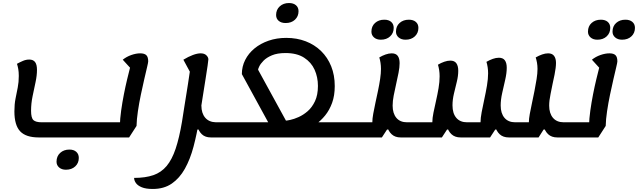

<svg xmlns="http://www.w3.org/2000/svg" viewBox="-20 -882 4210 1267"><path d="M236 25Q151 25 113 -15.5Q75 -56 75 -147Q75 -194 82.5 -231.5Q90 -269 97 -304.5Q104 -340 104 -381Q104 -407 100.5 -426.5Q97 -446 92 -461Q112 -472 132 -480.5Q152 -489 173 -489Q199 -489 211.5 -472.5Q224 -456 224 -421Q224 -384 214.5 -339.5Q205 -295 195 -247Q185 -199 185 -151Q185 -104 200.5 -89.5Q216 -75 256 -75H793L771 -55Q772 -99 779.5 -152.5Q787 -206 797.5 -259.5Q808 -313 819 -358.5Q830 -404 837.5 -433Q845 -462 846 -466L852 -420L790 -488Q815 -508 846.5 -519Q878 -530 905 -530Q933 -530 945.5 -518Q958 -506 958 -477Q958 -470 950.5 -438.5Q943 -407 932 -359.5Q921 -312 909.5 -257Q898 -202 890 -148Q882 -94 881 -51L832 25ZM415 238Q387 238 370 223Q353 208 353 185Q353 149 377 127Q401 105 438 105Q467 105 483.5 120Q500 135 500 160Q500 194 476.5 216Q453 238 415 238Z M1372 25Q1334 25 1312 4Q1290 -17 1282 -51L1324 -27H1243L1309 -185Q1309 -135 1334 -105.5Q1359 -76 1405 -75H1451L1435 25ZM988 365Q943 365 916 354Q889 343 877 326Q865 309 865 292Q939 292 991.5 274Q1044 256 1079.5 213.5Q1115 171 1139 99.5Q1163 28 1181 -79Q1190 -136 1197 -181Q1204 -226 1210 -262Q1216 -298 1220.5 -328Q1225 -358 1229 -385Q1233 -412 1237 -438L1243 -390L1190 -488Q1223 -508 1252.5 -519Q1282 -530 1304 -530Q1329 -530 1342 -517Q1355 -504 1355 -490Q1355 -483 1350 -449Q1345 -415 1336.5 -361Q1328 -307 1317 -238Q1306 -169 1294 -91Q1279 3 1257 86Q1235 169 1200 231.5Q1165 294 1113.5 329.5Q1062 365 988 365ZM1435 25 1452 -75Q1463 -75 1465 -62Q1467 -49 1463 -25Q1459 -3 1452.5 11Q1446 25 1435 25Z M1436 25 1452 -75H1789L1770 -38L1576 -393Q1576 -443 1598 -486.5Q1620 -530 1659.5 -562.5Q1699 -595 1752.5 -613.5Q1806 -632 1869 -632Q1939 -632 1997.5 -609.5Q2056 -587 2099 -545Q2142 -503 2165.5 -444.5Q2189 -386 2189 -314Q2189 -251 2171.5 -203Q2154 -155 2125.5 -120Q2097 -85 2063 -61L2048 -75H2323L2307 25ZM1867 -86Q1873 -86 1896.5 -91Q1920 -96 1950.5 -109.5Q1981 -123 2010 -148Q2039 -173 2058.5 -214Q2078 -255 2078 -315Q2078 -373 2056 -422Q2034 -471 1986.5 -501.5Q1939 -532 1864 -532Q1810 -532 1774.5 -517Q1739 -502 1719 -481.5Q1699 -461 1691 -444Q1683 -427 1683 -422ZM2306 25 2323 -75Q2334 -75 2336 -62Q2338 -49 2334 -25Q2330 -3 2323.5 11Q2317 25 2306 25ZM1436 25Q1425 25 1422.5 12Q1420 -1 1424 -25Q1429 -48 1435 -61.5Q1441 -75 1452 -75ZM1865 -730Q1836 -730 1819 -744.5Q1802 -759 1802 -783Q1802 -818 1826 -840Q1850 -862 1887 -862Q1916 -862 1933 -847.5Q1950 -833 1950 -808Q1950 -774 1926.5 -752Q1903 -730 1865 -730Z M2308 25 2324 -75H2472L2437 -40V-76Q2437 -98 2443 -131.5Q2449 -165 2457.5 -204Q2466 -243 2474.5 -283.5Q2483 -324 2488.5 -361Q2494 -398 2494 -427Q2494 -448 2491 -467.5Q2488 -487 2483 -503Q2503 -515 2524.5 -522.5Q2546 -530 2565 -530Q2592 -530 2604.5 -513.5Q2617 -497 2617 -465Q2617 -438 2610 -402Q2603 -366 2594 -327Q2585 -288 2578 -251.5Q2571 -215 2571 -185Q2571 -134 2595.5 -104.5Q2620 -75 2666 -75H2712L2696 25H2624Q2587 25 2564.5 4Q2542 -17 2534 -51L2565 -27H2534L2500 25ZM2696 25 2713 -75Q2724 -75 2726 -62Q2728 -49 2724 -25Q2720 -3 2713.5 11Q2707 25 2696 25ZM2308 25Q2297 25 2294.5 12Q2292 -1 2296 -25Q2301 -48 2307 -61.5Q2313 -75 2324 -75ZM2656 -620Q2628 -620 2610.5 -635Q2593 -650 2593 -673Q2593 -709 2617 -730.5Q2641 -752 2678 -752Q2707 -752 2724 -737.5Q2741 -723 2741 -698Q2741 -664 2717.5 -642Q2694 -620 2656 -620ZM2493 -620Q2465 -620 2448 -635Q2431 -650 2431 -673Q2431 -709 2455 -730.5Q2479 -752 2516 -752Q2545 -752 2561.5 -737.5Q2578 -723 2578 -698Q2578 -664 2554.5 -642Q2531 -620 2493 -620Z M3658 25Q3620 25 3597.5 4Q3575 -17 3567 -51L3598 -27H3493L3630 -346Q3622 -304 3613 -261Q3604 -218 3604 -185Q3604 -134 3629 -104.5Q3654 -75 3700 -75H3746L3729 25ZM2697 25 2713 -75H2867L2833 -40V-76Q2833 -102 2840.5 -139Q2848 -176 2857.5 -217.5Q2867 -259 2874 -300.5Q2881 -342 2881 -378Q2881 -400 2878 -419.5Q2875 -439 2870 -455Q2890 -467 2911.5 -474.5Q2933 -482 2952 -482Q2979 -482 2991.5 -464.5Q3004 -447 3004 -415Q3004 -381 2994.5 -342.5Q2985 -304 2975.5 -264Q2966 -224 2966 -187Q2966 -134 2991 -104.5Q3016 -75 3062 -75H3185L3151 -40V-76Q3151 -102 3158.5 -142Q3166 -182 3176 -227.5Q3186 -273 3193.5 -317.5Q3201 -362 3201 -398Q3201 -419 3198 -438.5Q3195 -458 3190 -474Q3211 -486 3232 -493.5Q3253 -501 3272 -501Q3299 -501 3311.5 -484Q3324 -467 3324 -435Q3324 -400 3314 -356.5Q3304 -313 3294 -268.5Q3284 -224 3284 -186Q3284 -134 3309 -104.5Q3334 -75 3380 -75H3502L3470 -40V-76Q3470 -97 3476 -130Q3482 -163 3490.5 -202Q3499 -241 3507 -282Q3515 -323 3521 -360.5Q3527 -398 3527 -427Q3527 -449 3523.5 -468.5Q3520 -488 3515 -503Q3536 -515 3557 -522.5Q3578 -530 3597 -530Q3624 -530 3636.5 -513Q3649 -496 3649 -467Q3649 -437 3639.5 -389.5Q3630 -342 3617 -284Q3604 -226 3594 -166Q3584 -106 3583 -52L3534 25H3338Q3300 25 3277.5 4Q3255 -17 3247 -51L3278 -27H3248L3214 25H3020Q2982 25 2959.5 4Q2937 -17 2929 -51L2960 -27H2930L2896 25ZM2697 25Q2686 25 2683.5 12Q2681 -1 2685 -25Q2690 -48 2696 -61.5Q2702 -75 2713 -75ZM3729 25 3746 -75Q3757 -75 3759 -62Q3761 -49 3757 -25Q3753 -3 3746.5 11Q3740 25 3729 25Z M3730 25 3746 -75H3889L3867 -55Q3868 -99 3875.5 -152.5Q3883 -206 3893.5 -259.5Q3904 -313 3915 -358.5Q3926 -404 3933.5 -433Q3941 -462 3942 -466L3948 -420L3886 -488Q3911 -508 3942.5 -519Q3974 -530 4002 -530Q4029 -530 4041.5 -518Q4054 -506 4054 -477Q4054 -470 4046.5 -438.5Q4039 -407 4028 -359.5Q4017 -312 4005.5 -257Q3994 -202 3986 -148Q3978 -94 3977 -51L3928 25ZM3730 25Q3719 25 3716.5 12Q3714 -1 3718 -25Q3723 -48 3729 -61.5Q3735 -75 3746 -75ZM4085 -620Q4057 -620 4039.5 -635Q4022 -650 4022 -673Q4022 -709 4046 -730.5Q4070 -752 4107 -752Q4136 -752 4153 -737.5Q4170 -723 4170 -698Q4170 -664 4146.5 -642Q4123 -620 4085 -620ZM3922 -620Q3894 -620 3877 -635Q3860 -650 3860 -673Q3860 -709 3884 -730.5Q3908 -752 3945 -752Q3974 -752 3990.5 -737.5Q4007 -723 4007 -698Q4007 -664 3983.5 -642Q3960 -620 3922 -620Z"/></svg>

Font: Lemonada
Style: Regular
Weight: 400
Designer: Mohamed Gaber (Arabic), Eduardo Tunni (Latin)
Foundry: Kief Type Foundry
Version: Version 4.005